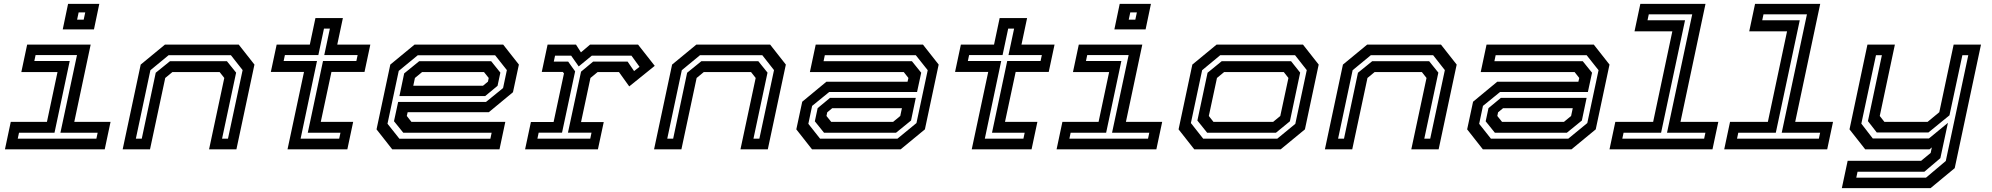

<svg xmlns="http://www.w3.org/2000/svg" viewBox="-20 -770 10270 990"><path d="M303.5 -618.5 331 -750H492L464.5 -618.5ZM377.5 -668.5H411.5L419.5 -706H385.5ZM5.5 0 35.5 -141.5H222L276.5 -398.5H90L120 -540H447.5L363 -141.5H550L520 0ZM71.5 -55H477L483.5 -85.5H291.5L377 -486H163.5L157 -455.5H339.5L261 -85.5H78Z M612.5 0 705.5 -437 830.5 -540H1211L1292 -437L1199 0H1058L1136.5 -368L1112.5 -398.5H869L832 -368L753.5 0ZM680.5 -55H711L783 -395L856.5 -454.5H1150L1197.5 -395.5L1125 -55H1155.5L1231 -408.5L1170.5 -485.5H849.5L755.5 -408Z M1462.5 0 1547.5 -399H1376.5L1406.5 -540H1577.5L1606.5 -677H1748L1719 -540H1889.5L1859.5 -399H1689L1634 -141.5H1801L1771 0ZM1530 -55H1729L1735.5 -85.5H1567L1645.5 -455.5H1817.5L1824 -486H1652L1681 -622.5H1650.5L1621.5 -486H1449L1442.5 -455.5H1614.5Z M2574.5 -540 2655.5 -437 2625 -294.5 2500.5 -191.5H2082L2077.5 -172L2101.5 -141.5H2585.5L2555.5 0H2002.5L1921.5 -103L1992.5 -437L2117.5 -540ZM2533 -485H2134L2036 -404.5L1978 -132L2039.5 -54.5H2508.5L2515 -85.5H2059.5L2011.5 -145L2033 -244.5H2486L2574 -316L2593.5 -408.5ZM2512.5 -454.5 2560 -395.5 2545.5 -327.5 2481.5 -274.5H2039.5L2064 -391.5L2141.5 -454.5ZM2475.5 -398.5H2156.5L2119.5 -368L2111 -328H2470.5L2496 -349L2500 -368Z M2687.5 0 2717.5 -141H2834.5L2888 -391.5L2882 -399H2773.5L2803.5 -540H2950L2975.5 -500L3022.5 -540H3270L3356 -430.5L3224.5 -324.5L3171.5 -398.5H3061.5L3024.5 -368L2976 -140.5H3093L3063 0ZM2751 -55H3023.5L3030 -86H2908.5L2976 -400.5L3038.5 -452.5H3216L3249.5 -403.5L3277.5 -425.5L3236 -483H3031.5L2964 -427.5L2925 -483H2842L2835.5 -452.5H2909.5L2945.5 -402L2878 -86H2757.5Z M3352.5 0 3445.5 -437 3570.5 -540H3951L4032 -437L3939 0H3798L3876.5 -368L3852.5 -398.5H3609L3572 -368L3493.5 0ZM3420.5 -55H3451L3523 -395L3596.5 -454.5H3890L3937.5 -395.5L3865 -55H3895.5L3971 -408.5L3910.5 -485.5H3589.5L3495.5 -408Z M4167 0 4086 -103 4116.5 -245.5 4241 -348.5H4659.5L4664 -368L4640 -398.5H4156L4186 -540H4739L4820 -437L4749 -103L4624 0ZM4208.5 -55H4607.5L4705.5 -135.5L4763.5 -408L4702 -485.5H4233L4226.5 -454.5H4682L4730 -395L4708.5 -295.5H4255.5L4167.5 -224L4148 -131.5ZM4229 -85.5 4181.5 -144.5 4196 -212.5 4260 -265.5H4702L4677.5 -148.5L4600 -85.5ZM4266 -141.5H4585L4622 -172L4630.5 -212H4271L4245.5 -191L4241.5 -172Z M4990.5 0 5075.5 -399H4904.5L4934.5 -540H5105.5L5134.5 -677H5276L5247 -540H5417.5L5387.5 -399H5217L5162 -141.5H5329L5299 0ZM5058 -55H5257L5263.5 -85.5H5095L5173.5 -455.5H5345.5L5352 -486H5180L5209 -622.5H5178.5L5149.5 -486H4977L4970.5 -455.5H5142.5Z M5726 -618.5 5753.5 -750H5914.5L5887 -618.5ZM5800 -668.5H5834L5842 -706H5808ZM5428 0 5458 -141.5H5644.5L5699 -398.5H5512.5L5542.5 -540H5870L5785.5 -141.5H5972.5L5942.5 0ZM5494 -55H5899.5L5906 -85.5H5714L5799.5 -486H5586L5579.5 -455.5H5762L5683.5 -85.5H5500.5Z M6138 0 6057 -103 6128 -437 6253 -540H6698.5L6779.5 -437L6708.5 -103L6583.5 0ZM6184 -55H6566L6659 -131.5L6718 -408.5L6657.5 -485.5H6272L6178.5 -408L6120.5 -135.5ZM6204.5 -85.5 6154 -148.5 6206.5 -395 6279.5 -454.5H6637L6684 -395.5L6631 -144.5L6559 -85.5ZM6237 -141.5H6544.5L6581.5 -172L6623.5 -368L6599.5 -398.5H6292L6255 -368L6213 -172Z M6811.5 0 6904.5 -437 7029.5 -540H7410L7491 -437L7398 0H7257L7335.5 -368L7311.5 -398.5H7068L7031 -368L6952.5 0ZM6879.5 -55H6910L6982 -395L7055.5 -454.5H7349L7396.5 -395.5L7324 -55H7354.5L7430 -408.5L7369.5 -485.5H7048.5L6954.5 -408Z M7626 0 7545 -103 7575.5 -245.5 7700 -348.5H8118.5L8123 -368L8099 -398.5H7615L7645 -540H8198L8279 -437L8208 -103L8083 0ZM7667.5 -55H8066.5L8164.5 -135.5L8222.5 -408L8161 -485.5H7692L7685.5 -454.5H8141L8189 -395L8167.5 -295.5H7714.5L7626.5 -224L7607 -131.5ZM7688 -85.5 7640.5 -144.5 7655 -212.5 7719 -265.5H8161L8136.5 -148.5L8059 -85.5ZM7725 -141.5H8044L8081 -172L8089.5 -212H7730L7704.5 -191L7700.5 -172Z M8279 0 8309 -141.5H8504L8603 -608.5H8408L8438 -750H8774L8645 -141.5H8840L8810 0ZM8345 -55H8767L8773.5 -85.5H8575.5L8705.5 -696H8481.5L8475 -665.5H8668.5L8545 -85.5H8351.5Z M8870.5 0 8900.5 -141.5H9095.5L9194.5 -608.5H8999.5L9029.5 -750H9365.5L9236.5 -141.5H9431.5L9401.5 0ZM8936.5 -55H9358.5L9365 -85.5H9167L9297 -696H9073L9066.5 -665.5H9260L9136.5 -85.5H8943Z M9597.5 0 9516.5 -103 9609 -540H9750.5L9672.5 -172L9696.5 -141.5H9919L9979.5 -191.5L10053.5 -540H10194.5L10059 97L9934.5 200H9477L9507 59H9886L9935 18.5L9941 -10L9929 0ZM9551.5 146H9911L10013 60L10129 -485.5H10098.5L10032 -175.5L9923.5 -87H9657L9611.5 -145.5L9683.5 -485.5H9653L9577.5 -132.5L9636.5 -56H9926L10024 -136.5L9985 45.5L9902.5 115.5H9558Z"/></svg>

Font: Tourney Expanded SemiBold
Style: Italic
Weight: 600
Width: 7
Italic angle: -12°
Designer: Tyler Finck
Foundry: Etcetera Type Co
Version: Version 1.010; ttfautohint (v1.8.3)